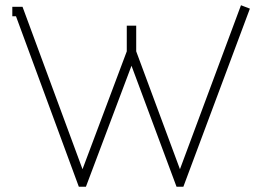

<svg xmlns="http://www.w3.org/2000/svg" viewBox="-20 -705 1004 733"><path d="M27 -643H41L281 8H308L482 -454L654 8H680L934 -672L900 -685L667 -59L500 -509V-607H464V-509L295 -59L66 -679H27Z"/></svg>

Font: Rawengulk
Style: Regular
Weight: 400
Version: Version 0.9